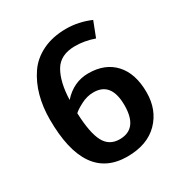

<svg xmlns="http://www.w3.org/2000/svg" viewBox="-154 -755 832 877"><g transform="rotate(-30 262.5 -317.0)"><path d="M444 -613 413 -533Q362 -551 312 -551Q234 -551 202.5 -497Q171 -443 168 -350Q224 -413 302 -413Q390 -413 440 -358.5Q490 -304 490 -205Q490 -112 431.5 -53Q373 6 268 6Q45 6 45 -318Q45 -384 60.5 -440.5Q76 -497 107 -542.5Q138 -588 191.5 -614Q245 -640 316 -640Q381 -640 444 -613ZM279 -326Q245 -326 212.5 -309Q180 -292 168 -280Q172 -175 197 -127.5Q222 -80 277 -80Q373 -80 373 -204Q373 -326 279 -326Z"/></g></svg>

Font: Amaranth
Style: Regular
Weight: 400
Designer: Gesine Todt
Foundry: Gesine Todt
Version: Version 1.000